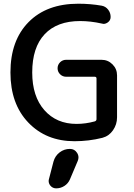

<svg xmlns="http://www.w3.org/2000/svg" viewBox="-20 -784 733 1050"><path d="M287.1 246.1Q267.6 246.1 254.9 230.5Q246.1 218.8 246.1 206.1Q246.1 200.2 248 194.3L272.5 99.6Q281.2 68.4 306.2 49.3Q331.1 30.3 362.3 30.3Q387.7 30.3 401.4 51.8Q409.2 63.5 409.2 77.1Q409.2 85.9 405.3 95.7L362.3 197.3Q352.5 219.7 332 232.9Q311.5 246.1 287.1 246.1ZM408.2 -763.7Q474.6 -763.7 536.1 -752.9Q557.6 -749 571.3 -731.4Q585 -713.9 585 -691.4Q585 -672.9 570.3 -662.1Q558.6 -653.3 545.9 -653.3Q542 -653.3 536.1 -655.3Q475.6 -668.9 418 -668.9Q292 -668.9 224.1 -596.7Q156.2 -524.4 156.2 -387.7Q156.2 -256.8 222.7 -181.6Q289.1 -106.4 398.4 -106.4Q448.2 -106.4 498 -120.1Q507.8 -123 507.8 -132.8V-354.5Q507.8 -364.3 498 -364.3H341.8Q322.3 -364.3 308.6 -377.9Q294.9 -391.6 294.9 -410.6Q294.9 -429.7 308.6 -443.4Q322.3 -457 341.8 -457H535.2Q570.3 -457 595.2 -432.1Q620.1 -407.2 620.1 -372.1V-142.6Q620.1 -103.5 598.1 -71.8Q576.2 -40 540 -30.3Q465.8 -11.7 387.7 -11.7Q232.4 -11.7 134.8 -113.8Q37.1 -215.8 37.1 -387.7Q37.1 -562.5 136.2 -663.1Q235.4 -763.7 408.2 -763.7Z"/></svg>

Font: Gen Jyuu GothicX Medium
Style: Regular
Weight: 500
Designer: Ryoko NISHIZUKA (kana &amp; ideographs); Paul D. Hunt (Latin, Greek &amp; Cyrillic); Wenlong ZHANG (bopomofo); Sandoll C
Version: Version 1.058.20140828